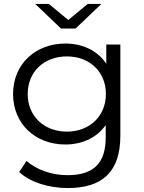

<svg xmlns="http://www.w3.org/2000/svg" viewBox="-20 -751 726 970"><path d="M318 -86C203 -86 120 -164 120 -276C120 -389 203 -466 318 -466C432 -466 515 -389 515 -276C515 -164 432 -86 318 -86ZM310 -21C395 -21 469 -55 514 -119V-56C514 73 453 134 321 134C240 134 164 106 114 62L77 118C132 170 227 199 323 199C497 199 588 117 588 -65V-526H517V-429C472 -496 397 -531 310 -531C159 -531 46 -427 46 -276C46 -125 159 -21 310 -21ZM492 -731H423L325 -650L227 -731H158L288 -607H362Z"/></svg>

Font: Montserrat-Alt1
Style: Regular
Weight: 400
Designer: Differentunic
Foundry: Differentunic
Version: Version 7.222